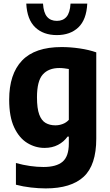

<svg xmlns="http://www.w3.org/2000/svg" viewBox="-20 -817 610 1067"><path d="M234 230Q195.5 230 151.8 225Q108 220 68.5 209.5V89Q108.5 100 147.2 105.5Q186 111 221.5 111Q293.5 111 328 81.5Q362.5 52 362.5 -19.5V-58H355.5Q335 -29 302.5 -12Q270 5 227.5 5Q176.5 5 131.5 -22.5Q86.5 -50 58.8 -109Q31 -168 31 -263Q31 -405.5 102.5 -480.5Q174 -555.5 322.5 -555.5Q370.5 -555.5 422.2 -548Q474 -540.5 515 -526V-46.5Q515 100.5 445 165.2Q375 230 234 230ZM288 -120.5Q308.5 -120.5 328.5 -128Q348.5 -135.5 362.5 -151V-433.5Q352 -435.5 337.8 -437.2Q323.5 -439 309.5 -439Q250 -439 217.8 -403Q185.5 -367 185.5 -276Q185.5 -214.5 198 -180.8Q210.5 -147 233.5 -133.8Q256.5 -120.5 288 -120.5ZM296 -622Q221 -622 175.8 -665Q130.5 -708 126 -797H219Q222 -746.5 241.5 -723.8Q261 -701 296 -701Q330.5 -701 349.8 -723.8Q369 -746.5 372 -797H465Q460.5 -707.5 415.5 -664.8Q370.5 -622 296 -622Z"/></svg>

Font: Encode Sans SmCnd
Style: Bold
Weight: 700
Width: 4
Designer: Multiple Designers
Foundry: Impallari Type
Version: Version 3.002; ttfautohint (v1.8.3) -l 8 -r 50 -G 200 -x 14 